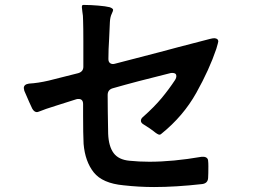

<svg xmlns="http://www.w3.org/2000/svg" viewBox="-20 -774 1040 774"><path d="M548 -287Q548 -296 557 -303Q602 -343 631.5 -378.5Q661 -414 686 -452Q691 -460 691 -467Q691 -480 675 -480Q669 -480 666 -479Q528 -445 434 -418Q414 -412 414 -391V-390Q414 -339 416 -235Q418 -184 438 -157Q458 -130 502 -126Q541 -122 582 -122Q677 -122 793 -142H799Q808 -142 813.5 -137.5Q819 -133 819 -125Q820 -118 820 -104Q820 -72 819 -57Q818 -35 795 -32Q688 -20 601 -20Q540 -20 478 -27Q393 -35 358 -79Q323 -123 317 -194Q315 -234 315 -307V-354Q315 -375 297 -375Q291 -375 288 -374L206 -348Q158 -333 142 -326Q132 -322 129 -322Q118 -322 110 -336Q102 -352 78 -408Q76 -416 76 -419Q76 -434 97 -437Q133 -439 176 -449L295 -479Q316 -485 316 -505V-608Q316 -664 315 -690Q315 -712 312 -727Q310 -741 310 -745Q310 -754 315 -754H324Q345 -754 375.5 -751.5Q406 -749 422 -745Q436 -740 436 -734Q436 -730 430 -717.5Q424 -705 423 -685L420 -619Q417 -574 417 -536Q417 -524 424.5 -519Q432 -514 443 -517L624 -564Q671 -577 826 -617Q838 -620 844 -620Q860 -619 860 -607Q860 -604 852 -577Q824 -494 771.5 -400Q719 -306 631 -235Q627 -231 623 -231Q616 -231 598 -246Q594 -249 583.5 -256.5Q573 -264 561 -271Q548 -278 548 -287Z"/></svg>

Font: Shippori Gothic B2 Bold
Style: Regular
Weight: 700
Designer: FONTDASU
Foundry: FONTDASU / Google Inc. / but / Adobe
Version: Version 1.130